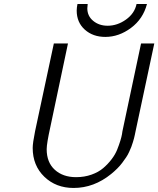

<svg xmlns="http://www.w3.org/2000/svg" viewBox="-20 -909 780 946"><path d="M141.1 -180.2Q141.1 -204.1 152.8 -262.2L245.1 -693.8V-694.8H314.9L228 -283.2Q210 -202.1 210 -173.8Q210 -108.9 250 -72.5Q290 -36.1 355 -36.1Q396 -36.1 430.9 -48.6Q465.8 -61 489 -81.1Q512.2 -101.1 530 -124.5Q547.9 -147.9 557.4 -171.9Q566.9 -195.8 573 -215.8Q579.1 -235.8 581.1 -248L583 -261.2L674.8 -693.8L675.8 -694.8H740.2L647 -257.8Q647 -256.8 644.5 -245.4Q642.1 -233.9 640.6 -228.5Q639.2 -223.1 635 -209Q630.9 -194.8 627 -185.3Q623 -175.8 616.5 -160.9Q609.9 -146 601.3 -133.5Q592.8 -121.1 582.3 -106.9Q571.8 -92.8 557.9 -78.9Q543.9 -64.9 527.8 -51.8Q442.9 17.1 342.8 17.1Q255.9 17.1 198.5 -38.1Q141.1 -93.3 141.1 -180.2ZM357.9 -856.9Q357.9 -864.7 358.9 -872.3Q359.9 -879.9 360.8 -884Q361.8 -888.2 361.8 -889.2H412.1Q410.2 -875 410.2 -868.2Q410.2 -830.1 439.2 -806.2Q468.3 -782.2 510.3 -782.2Q558.1 -782.2 600.6 -812.5Q643.1 -842.8 652.8 -889.2H704.1Q685.1 -815.9 625.5 -771.5Q565.9 -727.1 499 -727.1Q438 -727.1 397.9 -762.9Q357.9 -798.8 357.9 -856.9Z"/></svg>

Font: CMU Bright
Style: Oblique
Weight: 500
Italic angle: -12°
Version: Version 0.7.0